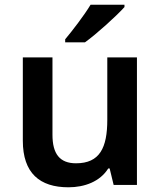

<svg xmlns="http://www.w3.org/2000/svg" viewBox="-20 -786 682 816"><path d="M509 -756V-766H365C338 -721 288 -656 257 -619V-606H341C390 -641 476 -719 509 -756ZM562 -542H436V-277C436 -158 404 -92 303 -92C234 -92 203 -132 203 -213V-542H77V-188C77 -50 149 10 271 10C339 10 405 -14 440 -70H446L463 0H562Z"/></svg>

Font: Noto Sans Myanmar SemiBold
Style: Regular
Weight: 600
Designer: Monotype Design Team
Foundry: Monotype Imaging Inc.
Version: Version 2.107